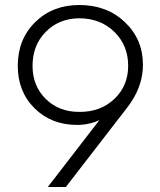

<svg xmlns="http://www.w3.org/2000/svg" viewBox="-20 -747 641 767"><path d="M488 -317 243 0H171L377 -267Q335 -248 288 -248Q185 -248 118 -314.5Q51 -381 51 -484Q51 -590 120.5 -658.5Q190 -727 297 -727Q407 -727 479 -658.5Q551 -590 551 -488Q551 -398 488 -317ZM492 -484Q492 -566 436.5 -620Q381 -674 296 -674Q215 -673 162.5 -619.5Q110 -566 110 -484Q110 -404 162.5 -352Q215 -300 296 -300Q381 -299 436.5 -351.5Q492 -404 492 -484Z"/></svg>

Font: Metropolitano Light
Style: Regular
Weight: 300
Designer: Fonts by Alex Slobzheninov & Chris M. Simpson / Changes by Cristiano Sobral
Foundry: Fonts by Alex Slobzheninov & Chris M. Simpson / Changes by Cristiano Sobral
Version: Version 1.00;August 30, 2020;FontCreator 13.0.0.2681 64-bit